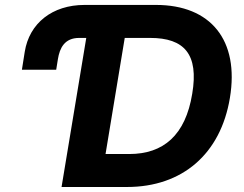

<svg xmlns="http://www.w3.org/2000/svg" viewBox="-20 -747 975 767"><path d="M78.8 -539.8 67.5 -468.4H204.5L211.3 -510.7C218.4 -554.7 237.6 -595.5 296.2 -595.5H324.6L225.9 0H487.2C708.8 0 861.5 -132.5 898.4 -355.8C936.8 -586.3 822.1 -727.3 603 -727.3H317.8C188.9 -727.3 96.9 -654.1 78.8 -539.8ZM401.6 -131.7 478.3 -595.5H579.9C716.3 -595.5 774.5 -530.5 747.9 -372.5C720.9 -206.7 632.8 -131.7 496.1 -131.7Z"/></svg>

Font: Magic Ui Pro
Style: Bold Italic
Weight: 700
Italic angle: -9.39999°
Designer: Stefan Endress, Andreas Faust
Version: Version 1.000;FEAKit 1.0